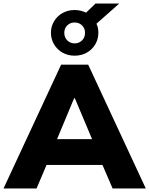

<svg xmlns="http://www.w3.org/2000/svg" viewBox="-33 -1073 850 1093"><path d="M-13 0 315 -705H469L797 0H608L525 -193L597 -134H185L257 -193L175 0ZM389 -514 273 -236 245 -281H537L510 -236L393 -514ZM392 -756Q354 -756 323.5 -773Q293 -790 275 -820Q257 -850 257 -886Q257 -923 275 -952.5Q293 -982 323.5 -999Q354 -1016 392 -1016Q410 -1016 426 -1012Q442 -1008 457 -1001L511 -1053H646L516 -938Q522 -926 524.5 -913.5Q527 -901 527 -886Q527 -850 509 -820Q491 -790 460.5 -773Q430 -756 392 -756ZM392 -826Q417 -826 434 -843Q451 -860 451 -886Q451 -912 434 -928.5Q417 -945 392 -945Q367 -945 350 -928.5Q333 -912 333 -886Q333 -860 350 -843Q367 -826 392 -826Z"/></svg>

Font: Nunito Sans 10pt Black
Style: Regular
Weight: 900
Designer: Vernon Adams
Foundry: Vernon Adams
Version: Version 3.101;gftools[0.9.27]